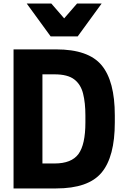

<svg xmlns="http://www.w3.org/2000/svg" viewBox="-20 -1057 703 1077"><path d="M516 -853ZM416 -853H264L130 -1037H268L340 -954L412 -1037H550ZM295 0H56V-780H295Q476 -780 550 -691Q624 -602 624 -410V-370Q624 -178 550 -89Q476 0 295 0ZM286 -140Q381 -140 420 -193Q459 -246 459 -370V-410Q459 -480 446 -532Q433 -584 396 -612Q359 -640 286 -640H218V-140Z"/></svg>

Font: Tanohe Sans
Style: Bold
Weight: 700
Designer: Village Type and Design LLC & Cristiano Sobral
Foundry: Cooper Hewitt Smithsonian Design Museum
Version: Version 1.00;September 29, 2021;FontCreator 13.0.0.2655 64-b